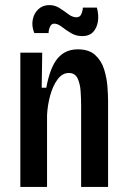

<svg xmlns="http://www.w3.org/2000/svg" viewBox="-20 -735 500 755"><path d="M60 0V-528H146L144 -390H162Q177 -471 207 -506Q237 -541 286 -541Q330 -541 354.5 -518.5Q379 -496 389.5 -462Q400 -428 402.5 -394.5Q405 -361 405 -338V0H299V-321Q299 -347 297 -376.5Q295 -406 285 -427Q275 -448 251 -448Q225 -448 206.5 -423Q188 -398 177.5 -360Q167 -322 165 -282V0ZM303 -593Q279 -593 259 -605Q239 -617 223 -629.5Q207 -642 193 -642Q182 -642 176.5 -629.5Q171 -617 171 -605H115Q104 -631 108.5 -656.5Q113 -682 130.5 -698.5Q148 -715 174 -715Q196 -715 214.5 -703Q233 -691 249 -679Q265 -667 281 -667Q294 -667 299.5 -679Q305 -691 306 -705H361Q369 -676 365 -650.5Q361 -625 346 -609Q331 -593 303 -593Z"/></svg>

Font: Bricolage Grotesque 10pt Condensed Medium
Style: Regular
Weight: 500
Width: 3
Designer: Mathieu Triay
Foundry: Atelier Triay
Version: Version 1.000; ttfautohint (v1.8.4.7-5d5b);gftools[0.9.32]